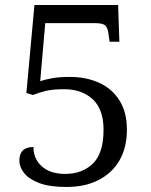

<svg xmlns="http://www.w3.org/2000/svg" viewBox="-20 -734 599 764"><path d="M245 10Q176 10 135 -6Q94 -22 75.5 -46Q57 -70 57 -95Q57 -149 113 -149Q113 -102 146.5 -72Q180 -42 239 -42Q307 -42 349.5 -83Q392 -124 392 -218Q392 -299 349 -339Q306 -379 235 -379Q189 -379 161 -372Q133 -365 111 -356L85 -364L117 -714H450L455 -568H416L412 -598Q409 -623 399 -632.5Q389 -642 357 -642H160L140 -411Q157 -417 186.5 -422.5Q216 -428 258 -428Q322 -428 373.5 -405Q425 -382 455 -335Q485 -288 485 -218Q485 -147 455.5 -96Q426 -45 372 -17.5Q318 10 245 10Z"/></svg>

Font: Noto Serif Hentaigana
Style: Regular
Weight: 400
Designer: Kazuhiro Yamada
Foundry: nipponia
Version: Version 1.000; ttfautohint (v1.8.4.7-5d5b)